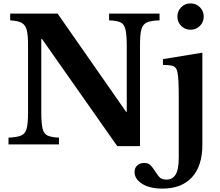

<svg xmlns="http://www.w3.org/2000/svg" viewBox="-20 -850 1296 1130"><path d="M670 10 227 -621H223V-191Q223 -125 230.5 -93.5Q238 -62 260.5 -52Q283 -42 327 -40V0H30V-40Q79 -42 103.5 -52Q128 -62 136.5 -92Q145 -122 145 -184V-586Q145 -643 137.5 -673Q130 -703 107.5 -715.5Q85 -728 40 -730V-770H319L722 -192H726V-579Q726 -645 718.5 -676.5Q711 -708 689 -718.5Q667 -729 622 -730V-770H919V-730Q870 -729 845.5 -718.5Q821 -708 812.5 -678Q804 -648 804 -586V10ZM1024 -752Q1024 -785 1046.5 -807.5Q1069 -830 1101 -830Q1134 -830 1156.5 -807.5Q1179 -785 1179 -752Q1179 -720 1156.5 -697.5Q1134 -675 1101 -675Q1069 -675 1046.5 -697.5Q1024 -720 1024 -752ZM936 260Q860 260 816 231.5Q772 203 772 163Q772 137 788.5 123Q805 109 828 109Q854 109 867 123.5Q880 138 889 152Q901 171 915 189Q929 207 960 207Q995 207 1013.5 177.5Q1032 148 1032 78V-290Q1032 -390 1024 -427Q1019 -451 1002.5 -459.5Q986 -468 939 -468V-502L1171 -540V2Q1171 126 1110 193Q1049 260 936 260Z"/></svg>

Font: Libre Baskerville
Style: Bold
Weight: 700
Designer: Pablo Impallari, Rodrigo Fuenzalida
Foundry: Pablo Impallari, Rodrigo Fuenzalida
Version: Version 1.051; ttfautohint (v1.8.4.7-5d5b)